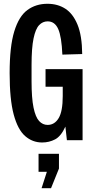

<svg xmlns="http://www.w3.org/2000/svg" viewBox="-20 -742 495 1016"><path d="M203 12Q152 12 113 -22Q74 -56 52.5 -136Q31 -216 31 -355Q31 -496 55.5 -576Q80 -656 125 -689Q170 -722 231 -722Q285 -722 325.5 -696Q366 -670 390 -612Q414 -554 415 -456L310 -453Q306 -548 288 -588.5Q270 -629 232 -629Q206 -629 187 -609Q168 -589 157.5 -538.5Q147 -488 147 -398V-312Q147 -223 157.5 -172.5Q168 -122 187 -101.5Q206 -81 232 -81Q269 -81 290.5 -117Q312 -153 312 -234V-283H221V-376H417V0H334L326 -72Q303 -21 271.5 -4.5Q240 12 203 12ZM200 254 228 167H184V72H292V150L250 254Z"/></svg>

Font: Special Gothic Condensed One
Style: Regular
Weight: 400
Designer: Alistair McCready
Foundry: Monolith
Version: Version 1.010; ttfautohint (v1.8.4.7-5d5b)